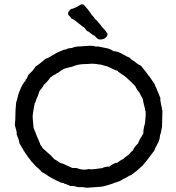

<svg xmlns="http://www.w3.org/2000/svg" viewBox="-20 -881 827 903"><path d="M384 -847Q386 -845 391 -839.5Q396 -834 398 -830Q409 -817 411 -811Q422 -802 425 -794Q430 -790 435 -784.5Q440 -779 446 -772Q452 -765 455 -761Q458 -756 468.5 -745Q479 -734 483 -726Q484 -726 484.5 -724.5Q485 -723 486 -723Q486 -709 473 -701Q460 -693 445 -696Q441 -697 437.5 -700Q434 -703 430.5 -707Q427 -711 425 -713Q417 -715 406.5 -724.5Q396 -734 389 -735Q388 -738 383.5 -742Q379 -746 378 -750Q369 -755 349.5 -771.5Q330 -788 316 -794Q315 -798 308 -804Q301 -810 300 -816Q300 -821 302 -825Q304 -829 308 -832.5Q312 -836 313 -838Q322 -839 338 -847Q363 -862 367 -861Q374 -861 384 -847ZM100 -506 105 -510Q107 -513 109.5 -519.5Q112 -526 113 -528Q116 -532 122.5 -538Q129 -544 132 -547Q135 -550 140 -557.5Q145 -565 148 -569Q163 -577 195 -605Q205 -607 218 -615.5Q231 -624 236 -626Q242 -631 257 -637Q272 -643 277 -646Q278 -646 291 -649Q293 -650 297.5 -652Q302 -654 304 -654Q306 -654 311.5 -654.5Q317 -655 320 -656Q322 -656 325.5 -658Q329 -660 331 -660Q344 -663 362 -663Q399 -667 419 -665Q421 -665 424.5 -663.5Q428 -662 430 -662H444Q452 -661 468 -657Q481 -655 491 -652Q503 -648 515 -640Q534 -640 556.5 -626.5Q579 -613 588 -611Q599 -599 614 -591Q625 -580 643 -572Q648 -565 659.5 -551Q671 -537 676 -529Q683 -522 692.5 -507Q702 -492 707 -487Q708 -480 713.5 -470Q719 -460 720 -454Q723 -449 727 -438Q731 -427 734 -422Q733 -409 737.5 -390.5Q742 -372 742 -364Q744 -364 744 -362Q742 -296 742 -285Q741 -280 740 -275Q739 -270 738 -264Q737 -258 736 -254Q736 -253 734.5 -250.5Q733 -248 733 -247Q732 -244 731.5 -236Q731 -228 729 -224Q727 -215 717.5 -198.5Q708 -182 706 -173Q661 -113 657 -110Q654 -104 643 -95.5Q632 -87 629 -82L597 -58Q590 -56 578 -48.5Q566 -41 559 -39Q547 -29 521 -22Q514 -18 479 -8Q467 -4 452 -2.5Q437 -1 417 0Q397 1 387 2Q369 -2 346 -1Q324 -8 312 -6Q308 -8 300 -11Q292 -14 288 -16H283L282 -19Q276 -21 264 -23Q262 -24 260 -25.5Q258 -27 257 -27Q247 -30 212 -50Q209 -52 196.5 -60.5Q184 -69 176 -72Q172 -79 160.5 -88.5Q149 -98 146 -102Q111 -136 72 -206Q68 -228 58 -250Q60 -259 55 -274Q50 -289 50 -295Q50 -303 52 -321Q52 -366 56 -399Q59 -406 66 -436Q80 -476 91 -490L94 -495Q95 -496 97 -498L99 -499Q100 -500 100 -502.5Q100 -505 100 -506ZM663 -359V-362Q662 -371 657.5 -387Q653 -403 652 -414Q650 -416 651 -417Q637 -441 635 -447Q624 -458 616 -476Q613 -479 591 -501Q569 -523 554 -531Q551 -534 543 -539Q535 -544 532 -548Q522 -551 506.5 -558.5Q491 -566 484 -569Q473 -571 455 -577Q449 -577 439 -579Q429 -581 424 -581Q413 -582 389 -580Q385 -580 373.5 -579.5Q362 -579 356 -578Q353 -578 346 -576Q339 -574 337 -574L318 -567Q313 -566 304.5 -564Q296 -562 289.5 -560Q283 -558 279 -556Q273 -554 263 -546Q253 -538 247 -536Q244 -533 236.5 -529.5Q229 -526 228 -525Q220 -517 217 -517Q202 -495 186 -482Q184 -475 175.5 -465Q167 -455 165 -451Q163 -447 160.5 -437Q158 -427 154 -422Q153 -420 149.5 -409Q146 -398 143 -394Q142 -385 138 -367Q138 -364 136 -354.5Q134 -345 134 -340Q133 -335 134 -325Q135 -315 135 -312L138 -279Q142 -271 154 -239Q156 -233 162 -220.5Q168 -208 170 -200Q180 -187 181 -184Q207 -160 216 -153Q235 -134 236 -132Q242 -130 261 -116Q274 -113 294 -103Q314 -93 321 -91H339Q372 -78 397 -86Q409 -83 431.5 -86.5Q454 -90 460 -90Q477 -99 495 -97Q510 -113 532 -116Q547 -128 561 -134Q565 -140 586 -154Q595 -167 605 -173Q611 -190 629 -206Q636 -224 640 -230Q643 -233 647 -241Q651 -249 654 -252Q654 -277 662 -301Q662 -303 665 -337V-358Q665 -359 663 -359Z"/></svg>

Font: FuturaRenner
Style: Regular
Weight: 400
Designer: Bastien Sozeau
Foundry: NBR — Bastien Sozeau
Version: Version 2.001;PS 002.001;hotconv 1.0.88;makeotf.lib2.5.64775